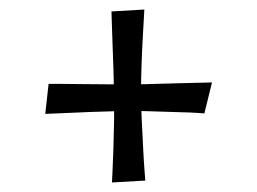

<svg xmlns="http://www.w3.org/2000/svg" viewBox="-20 -497 540 403"><path d="M285 -118 215 -114Q215 -114 216 -134Q217 -154 218 -184Q219 -214 219.5 -246Q220 -278 219 -301Q219 -325 218 -354.5Q217 -384 216 -411Q215 -438 214.5 -455.5Q214 -473 214 -473L283 -477Q283 -477 282 -459.5Q281 -442 279.5 -415Q278 -388 277 -358Q276 -328 276 -302Q276 -277 277.5 -245.5Q279 -214 280.5 -185Q282 -156 283.5 -137Q285 -118 285 -118ZM75 -258 82 -321Q82 -321 101.5 -321Q121 -321 150.5 -320.5Q180 -320 209.5 -320Q239 -320 260 -320Q281 -320 309 -321Q337 -322 363.5 -322.5Q390 -323 407.5 -323.5Q425 -324 425 -324L409 -259Q409 -259 394.5 -260Q380 -261 357.5 -261.5Q335 -262 309.5 -263Q284 -264 261 -264Q243 -264 219 -263.5Q195 -263 170 -262Q145 -261 123.5 -260Q102 -259 88.5 -258.5Q75 -258 75 -258Z"/></svg>

Font: Truculenta
Style: Regular
Weight: 400
Designer: Ivan Castro, Eva Sanz & Omnibus-Type Team
Foundry: Omnibus-Type
Version: Version 1.002